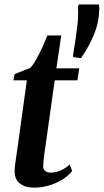

<svg xmlns="http://www.w3.org/2000/svg" viewBox="-20 -828 464 858"><path d="M184 -181Q180.5 -158 178.2 -140.5Q176 -123 174.5 -110Q173 -97 173 -86.5Q173 -71 182.2 -63.8Q191.5 -56.5 205.5 -56.5Q229.5 -56.5 252 -66.8Q274.5 -77 291.5 -93L302.5 -63.5Q285 -42 257.8 -25.2Q230.5 -8.5 198.2 1Q166 10.5 132 10.5Q92.5 10.5 68.2 -8.5Q44 -27.5 45.5 -68Q45.5 -73.5 46.5 -83.2Q47.5 -93 49.5 -107Q51.5 -121 54.2 -140Q57 -159 60.5 -183.5L100 -469H40L45.5 -497L115 -524.5Q128 -537.5 142.5 -563.5Q157 -589.5 170 -618.5Q183 -647.5 191.5 -669.5H253.5L232 -522.5H334L326 -469H224.5ZM342 -568 307.5 -573 306 -578Q312.5 -615.5 317.5 -651.2Q322.5 -687 326.5 -721Q329 -744 329.2 -763.2Q329.5 -782.5 328 -797.5L332 -808H422Q424 -798.5 423.8 -790.5Q423.5 -782.5 422 -765Q420.5 -734.5 409.8 -701.2Q399 -668 381.8 -634.2Q364.5 -600.5 342 -568Z"/></svg>

Font: Merriweather 96pt SemiBold
Style: Italic
Weight: 600
Italic angle: -7.8°
Version: Version 2.101